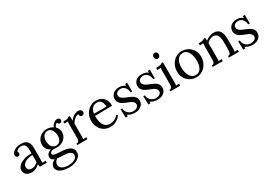

<svg xmlns="http://www.w3.org/2000/svg" viewBox="31 -1439 3604 2536"><g transform="rotate(-30 1833.0 -170.5)"><path d="M253.9 -183.1Q236.3 -182.6 218 -180.2Q199.7 -177.7 181.9 -172.9Q164.1 -168 148.4 -160.2Q132.8 -152.3 121.1 -141.8Q109.4 -131.3 102.8 -117.4Q96.2 -103.5 96.7 -85.9Q97.2 -72.3 102.1 -61.8Q106.9 -51.3 115 -44.4Q123 -37.6 133.3 -34.2Q143.6 -30.8 154.8 -30.8Q169.9 -30.8 183.1 -33.7Q196.3 -36.6 208.3 -42.2Q220.2 -47.9 231.2 -55.9Q242.2 -64 253.9 -74.7ZM48.3 -296.4Q48.3 -314.9 59.3 -331.5Q70.3 -348.1 90.1 -360.4Q109.9 -372.6 137 -379.4Q164.1 -386.2 196.3 -386.2Q259.3 -386.2 289.1 -353Q318.8 -319.8 318.4 -247.6L317.9 -79.1Q317.9 -67.9 317.1 -55.9Q316.4 -43.9 314.9 -28.3L367.7 -31.2V0H260.7Q258.3 -12.7 257.3 -22.2Q256.3 -31.7 255.4 -42.5Q230.5 -17.1 200.7 -2.4Q170.9 12.2 137.7 12.2Q109.4 12.2 88.4 5.4Q67.4 -1.5 53.5 -13.4Q39.6 -25.4 32.5 -41.7Q25.4 -58.1 25.4 -76.7Q25.4 -99.6 35.6 -118.7Q45.9 -137.7 62.7 -152.6Q79.6 -167.5 102.3 -178.2Q125 -189 150.4 -196Q175.8 -203.1 202.4 -206.1Q229 -209 253.9 -209V-255.4Q253.9 -274.9 251.7 -293.2Q249.5 -311.5 242.2 -326.4Q234.9 -341.3 219 -350.1Q203.1 -358.9 182.1 -358.9Q169.9 -358.9 158.9 -356.9Q147.9 -355 137.5 -350.3Q127 -345.7 118.4 -337.9Q109.9 -330.1 104 -319.3Q109.9 -313.5 111.8 -305.9Q113.8 -298.3 113.8 -291.5Q113.8 -287.1 111.8 -281.5Q109.9 -275.9 106.2 -270.8Q102.5 -265.6 96.4 -262.7Q90.3 -259.8 80.1 -259.8Q65.4 -259.8 56.9 -270.5Q48.3 -281.2 48.3 -296.4Z M591.8 24.4Q570.8 23.9 551.5 22.7Q532.2 21.5 514.6 18.6Q493.7 32.2 482.4 51.5Q471.2 70.8 471.2 92.8Q471.2 111.3 480.2 126.2Q489.3 141.1 505.9 151.6Q522.5 162.1 546.1 168Q569.8 173.8 598.6 173.8Q630.9 173.8 656.2 167.2Q681.6 160.6 699.2 149.7Q716.8 138.7 725.8 124.3Q734.9 109.9 734.9 93.8Q734.9 72.8 724.1 59.8Q713.4 46.9 694.3 39.3Q675.3 31.7 648.9 28.6Q622.6 25.4 591.8 24.4ZM585 -360.4Q564.9 -360.4 549.3 -352.3Q533.7 -344.2 522.9 -329.8Q512.2 -315.4 506.3 -296.1Q500.5 -276.9 500.5 -254.4Q500.5 -227.5 506.3 -205.3Q512.2 -183.1 523.7 -167Q535.2 -150.9 551.5 -142.1Q567.9 -133.3 588.9 -133.3Q609.4 -133.3 625 -141.1Q640.6 -148.9 651.1 -162.6Q661.6 -176.3 667 -195.1Q672.4 -213.9 672.4 -235.8Q672.4 -260.3 666.7 -283Q661.1 -305.7 650.1 -322.8Q639.2 -339.8 622.8 -350.1Q606.4 -360.4 585 -360.4ZM749 -389.2Q739.3 -387.7 731.9 -383.3Q724.6 -378.9 719.2 -371.8Q713.9 -364.7 710.4 -356.7Q707 -348.6 705.1 -339.8Q723.6 -322.8 734.4 -299.8Q745.1 -276.9 745.1 -251Q745.1 -219.2 732.2 -192.6Q719.2 -166 697.3 -146.7Q675.3 -127.4 646.7 -116.9Q618.2 -106.4 586.4 -106.4Q572.8 -106.4 562 -108.2Q551.3 -109.9 536.6 -109.9Q522.5 -109.9 511 -106.2Q499.5 -102.5 491.7 -96.2Q483.9 -89.8 481.2 -83.7Q478.5 -77.6 478.5 -73.2Q478.5 -69.3 480 -64.5Q482.9 -55.7 492.2 -50Q501.5 -44.4 516.4 -41.5Q531.2 -38.6 552 -37.1Q572.8 -35.6 598.6 -34.2Q641.6 -32.7 675.8 -26.1Q710 -19.5 733.9 -6.6Q757.8 6.3 770.3 26.9Q782.7 47.4 782.7 77.6Q782.7 108.4 766.6 131.6Q750.5 154.8 724.4 170.7Q698.2 186.5 665.5 194.8Q632.8 203.1 599.6 203.1Q548.8 203.1 513.2 194.3Q477.5 185.5 455.3 170.9Q433.1 156.2 422.9 138.2Q412.6 120.1 412.6 101.6Q412.6 84.5 419.2 70.3Q425.8 56.2 435.8 44.7Q445.8 33.2 458 24.9Q470.2 16.6 481.4 11.7Q457.5 4.4 443.6 -9.3Q429.7 -22.9 429.7 -47.4Q429.7 -60.5 435.3 -73Q440.9 -85.4 450.7 -96.2Q460.4 -106.9 474.1 -114.3Q487.8 -121.6 504.4 -124.5Q487.3 -132.3 473.4 -143.8Q459.5 -155.3 449.5 -169.7Q439.5 -184.1 434.3 -201.4Q429.2 -218.8 429.2 -238.3Q429.2 -272 442.9 -299.3Q456.5 -326.7 478.5 -346.2Q500.5 -365.7 528.8 -376Q557.1 -386.2 586.4 -386.2Q611.8 -386.2 636.2 -379.2Q660.6 -372.1 681.6 -358.4Q687 -374 696.5 -387.5Q706.1 -400.9 718 -410.6Q730 -420.4 743.9 -426Q757.8 -431.6 772.5 -431.6Q791.5 -431.6 802 -421.6Q812.5 -411.6 812.5 -394Q812.5 -389.6 810.8 -384.3Q809.1 -378.9 805.2 -374Q801.3 -369.1 794.9 -366Q788.6 -362.8 779.8 -363.3Q767.1 -363.3 759 -370.8Q751 -378.4 749 -389.2Z M1048.3 -345.7Q1033.7 -345.7 1019.3 -340.1Q1004.9 -334.5 990.7 -323.5Q976.6 -312.5 964.1 -297.1Q951.7 -281.7 941.9 -263.2L942.4 -79.1Q942.4 -64.5 942.1 -53Q941.9 -41.5 939.5 -28.3L986.8 -30.8V0H833V-22.5Q850.6 -22.5 859.4 -29.1Q868.2 -35.6 872.3 -47.9Q876.5 -60.1 877 -76.9Q877.4 -93.8 877.4 -113.8V-284.7Q877.4 -296.4 877.7 -308.3Q877.9 -320.3 880.4 -333L827.1 -331.1V-361.8H850.6Q866.7 -361.8 877.2 -363.3Q887.7 -364.7 894.8 -367.7Q901.9 -370.6 906.7 -374Q911.6 -377.4 916 -381.8H937.5Q938.5 -370.1 939.5 -352.8Q940.4 -335.4 940.9 -307.6Q949.2 -321.8 962.4 -335.9Q975.6 -350.1 992.2 -361.1Q1008.8 -372.1 1027.8 -379.2Q1046.9 -386.2 1066.9 -386.2Q1077.1 -386.2 1086.7 -383.5Q1096.2 -380.9 1103.5 -375Q1110.8 -369.1 1115.2 -360.4Q1119.6 -351.6 1119.6 -339.4Q1119.6 -334 1117.4 -327.9Q1115.2 -321.8 1110.8 -316.2Q1106.4 -310.5 1099.4 -306.9Q1092.3 -303.2 1082 -303.2Q1073.7 -303.2 1066.9 -306.9Q1060.1 -310.5 1055.7 -316.4Q1051.3 -322.3 1049.1 -329.6Q1046.9 -336.9 1048.3 -345.7Z M1339.8 -357.4Q1295.9 -357.4 1267.6 -331.5Q1239.3 -305.7 1230 -248H1420.9Q1420.9 -267.6 1416.5 -287.1Q1412.1 -306.6 1402.3 -322.3Q1392.6 -337.9 1377.2 -347.7Q1361.8 -357.4 1339.8 -357.4ZM1491.2 -220.7 1227.5 -216.3Q1227.5 -173.3 1234.4 -138.2Q1241.2 -103 1256.1 -78.1Q1271 -53.2 1294.7 -39.8Q1318.4 -26.4 1351.1 -26.4Q1368.7 -26.4 1387 -31Q1405.3 -35.6 1422.4 -43.9Q1439.5 -52.2 1453.6 -63.7Q1467.8 -75.2 1477.5 -88.4L1495.6 -73.2Q1480.5 -50.3 1460.2 -33.9Q1439.9 -17.6 1418.2 -7.3Q1396.5 2.9 1374.5 7.6Q1352.5 12.2 1333.5 12.2Q1294.4 12.2 1261 -1.7Q1227.5 -15.6 1203.1 -41.7Q1178.7 -67.9 1164.6 -104.2Q1150.4 -140.6 1150.4 -186.5Q1150.4 -226.1 1164.1 -262Q1177.7 -297.9 1202.6 -325.7Q1227.5 -353.5 1262.2 -369.9Q1296.9 -386.2 1339.4 -386.2Q1370.1 -386.2 1397.7 -376Q1425.3 -365.7 1446.3 -345.5Q1467.3 -325.2 1479.2 -293.9Q1491.2 -262.7 1491.2 -220.7Z M1698.2 -17.1Q1712.4 -17.1 1726.8 -20.5Q1741.2 -23.9 1753.2 -31.2Q1765.1 -38.6 1772.7 -49.8Q1780.3 -61 1780.3 -76.2Q1780.3 -94.2 1770.8 -106.9Q1761.2 -119.6 1746.1 -129.4Q1731 -139.2 1711.4 -146.7Q1691.9 -154.3 1671.6 -162.4Q1651.4 -170.4 1632.1 -180.2Q1612.8 -189.9 1597.7 -203.1Q1582.5 -216.3 1573 -234.4Q1563.5 -252.4 1563.5 -277.8Q1563.5 -293.5 1569.3 -312.3Q1575.2 -331.1 1589.8 -347.7Q1604.5 -364.3 1629.2 -375.2Q1653.8 -386.2 1691.4 -386.2Q1701.7 -386.2 1713.4 -384.8Q1725.1 -383.3 1737.1 -379.6Q1749 -376 1761 -369.6Q1772.9 -363.3 1784.7 -354.5L1783.2 -382.8H1814.5V-251.5H1791Q1789.6 -271 1783.4 -290Q1777.3 -309.1 1765.9 -324.2Q1754.4 -339.4 1736.8 -348.9Q1719.2 -358.4 1695.3 -358.4Q1677.7 -358.4 1664.3 -353.8Q1650.9 -349.1 1641.4 -341.3Q1631.8 -333.5 1627.2 -323.2Q1622.6 -313 1622.6 -301.8Q1622.6 -283.2 1631.8 -270Q1641.1 -256.8 1656.5 -246.6Q1671.9 -236.3 1691.7 -228.3Q1711.4 -220.2 1731.9 -211.7Q1752.4 -203.1 1772.2 -193.4Q1792 -183.6 1807.1 -170.4Q1822.3 -157.2 1831.8 -139.6Q1841.3 -122.1 1841.3 -98.1Q1841.3 -69.8 1829.8 -49.1Q1818.4 -28.3 1800 -14.6Q1781.7 -1 1758.5 5.6Q1735.4 12.2 1711.4 12.2Q1673.3 12.2 1644.5 2.2Q1615.7 -7.8 1597.2 -21L1599.6 4.9H1567.9L1563.5 -123.5H1586.9Q1588.4 -100.1 1597.7 -80.6Q1606.9 -61 1622.1 -46.9Q1637.2 -32.7 1656.7 -24.9Q1676.3 -17.1 1698.2 -17.1Z M2044.4 -17.1Q2058.6 -17.1 2073 -20.5Q2087.4 -23.9 2099.4 -31.2Q2111.3 -38.6 2118.9 -49.8Q2126.5 -61 2126.5 -76.2Q2126.5 -94.2 2116.9 -106.9Q2107.4 -119.6 2092.3 -129.4Q2077.1 -139.2 2057.6 -146.7Q2038.1 -154.3 2017.8 -162.4Q1997.6 -170.4 1978.3 -180.2Q1959 -189.9 1943.8 -203.1Q1928.7 -216.3 1919.2 -234.4Q1909.7 -252.4 1909.7 -277.8Q1909.7 -293.5 1915.5 -312.3Q1921.4 -331.1 1936 -347.7Q1950.7 -364.3 1975.3 -375.2Q2000 -386.2 2037.6 -386.2Q2047.9 -386.2 2059.6 -384.8Q2071.3 -383.3 2083.3 -379.6Q2095.2 -376 2107.2 -369.6Q2119.1 -363.3 2130.9 -354.5L2129.4 -382.8H2160.6V-251.5H2137.2Q2135.7 -271 2129.6 -290Q2123.5 -309.1 2112.1 -324.2Q2100.6 -339.4 2083 -348.9Q2065.4 -358.4 2041.5 -358.4Q2023.9 -358.4 2010.5 -353.8Q1997.1 -349.1 1987.5 -341.3Q1978 -333.5 1973.4 -323.2Q1968.8 -313 1968.8 -301.8Q1968.8 -283.2 1978 -270Q1987.3 -256.8 2002.7 -246.6Q2018.1 -236.3 2037.8 -228.3Q2057.6 -220.2 2078.1 -211.7Q2098.6 -203.1 2118.4 -193.4Q2138.2 -183.6 2153.3 -170.4Q2168.5 -157.2 2178 -139.6Q2187.5 -122.1 2187.5 -98.1Q2187.5 -69.8 2176 -49.1Q2164.6 -28.3 2146.2 -14.6Q2127.9 -1 2104.7 5.6Q2081.5 12.2 2057.6 12.2Q2019.5 12.2 1990.7 2.2Q1961.9 -7.8 1943.4 -21L1945.8 4.9H1914.1L1909.7 -123.5H1933.1Q1934.6 -100.1 1943.8 -80.6Q1953.1 -61 1968.3 -46.9Q1983.4 -32.7 2002.9 -24.9Q2022.5 -17.1 2044.4 -17.1Z M2294.4 -284.7Q2294.4 -295.9 2294.9 -306.9Q2295.4 -317.9 2297.4 -333L2244.1 -330.1V-361.8Q2269 -361.8 2284.9 -363.3Q2300.8 -364.7 2311 -367.7Q2321.3 -370.6 2327.1 -374Q2333 -377.4 2337.4 -381.8H2358.9V-79.1Q2358.9 -64.5 2358.4 -53Q2357.9 -41.5 2356 -28.3L2402.8 -30.8V0H2250V-22.5Q2267.6 -22.5 2276.4 -29.1Q2285.2 -35.6 2289.3 -47.9Q2293.5 -60.1 2293.9 -76.9Q2294.4 -93.8 2294.4 -113.8ZM2365.7 -500Q2365.7 -491.2 2362.3 -483.2Q2358.9 -475.1 2353.3 -469Q2347.7 -462.9 2340.3 -459.5Q2333 -456.1 2325.2 -456.1Q2316.9 -456.1 2309.6 -459.5Q2302.2 -462.9 2296.6 -469Q2291 -475.1 2288.1 -483.2Q2285.2 -491.2 2285.2 -500Q2285.2 -509.8 2288.3 -517.8Q2291.5 -525.9 2297.1 -532.2Q2302.7 -538.6 2310.1 -542Q2317.4 -545.4 2325.7 -545.4Q2334.5 -545.4 2341.6 -542Q2348.6 -538.6 2354 -532.2Q2359.4 -525.9 2362.5 -517.8Q2365.7 -509.8 2365.7 -500Z M2646 -357.9Q2616.2 -357.9 2595.2 -344.7Q2574.2 -331.5 2560.8 -309.6Q2547.4 -287.6 2540.8 -259Q2534.2 -230.5 2534.2 -200.2Q2534.2 -165 2541.5 -132.3Q2548.8 -99.6 2563.2 -74.2Q2577.6 -48.8 2599.9 -33.4Q2622.1 -18.1 2651.9 -18.1Q2681.2 -18.1 2701.4 -31.2Q2721.7 -44.4 2734.4 -66.4Q2747.1 -88.4 2752.7 -116.7Q2758.3 -145 2758.3 -174.3Q2758.3 -208 2752 -241Q2745.6 -273.9 2732.2 -299.8Q2718.8 -325.7 2697.3 -341.8Q2675.8 -357.9 2646 -357.9ZM2646 -386.2Q2685.5 -386.2 2719.7 -371.8Q2753.9 -357.4 2779.3 -332Q2804.7 -306.6 2819.6 -271.7Q2834.5 -236.8 2834.5 -196.3Q2834.5 -152.8 2820.1 -114.7Q2805.7 -76.7 2780.3 -48.6Q2754.9 -20.5 2720.2 -4.2Q2685.5 12.2 2646 12.2Q2606.4 12.2 2572.3 -2Q2538.1 -16.1 2512.7 -41.3Q2487.3 -66.4 2472.7 -101.3Q2458 -136.2 2458 -178.2Q2458 -222.2 2472.4 -260.5Q2486.8 -298.8 2512 -326.7Q2537.1 -354.5 2571.5 -370.4Q2606 -386.2 2646 -386.2Z M2942.9 -284.7Q2942.9 -295.9 2943.4 -308.1Q2943.8 -320.3 2945.8 -333L2893.1 -330.1V-361.8Q2917.5 -361.8 2932.9 -363.3Q2948.2 -364.7 2957.5 -367.7Q2966.8 -370.6 2971.9 -374Q2977.1 -377.4 2981.4 -381.8H3002.9Q3003.9 -373 3004.9 -362.3Q3005.9 -351.6 3006.3 -336.4Q3018.6 -347.2 3033 -356.2Q3047.4 -365.2 3063 -372.1Q3078.6 -378.9 3095.2 -382.6Q3111.8 -386.2 3127.9 -386.2Q3193.4 -386.2 3223.1 -345.5Q3252.9 -304.7 3252.9 -219.2V-79.1Q3252.9 -64.5 3252.7 -53Q3252.4 -41.5 3250 -28.3L3297.4 -30.8V0H3144.5V-22.5Q3161.6 -22.5 3170.7 -29.1Q3179.7 -35.6 3183.6 -47.9Q3187.5 -60.1 3188.2 -76.9Q3189 -93.8 3189 -113.8V-218.3Q3188 -283.2 3167.5 -315.9Q3147 -348.6 3102.5 -348.6Q3088.9 -348.6 3075.4 -344.5Q3062 -340.3 3049.6 -334Q3037.1 -327.6 3026.1 -318.8Q3015.1 -310.1 3007.3 -299.8Q3007.3 -293 3007.3 -285.6Q3007.3 -278.3 3007.3 -270.5L3006.8 -79.1Q3006.8 -64.5 3006.3 -53Q3005.9 -41.5 3003.9 -28.3L3050.8 -30.8V0H2897.9V-22.5Q2915.5 -22.5 2924.3 -29.1Q2933.1 -35.6 2937 -47.9Q2940.9 -60.1 2941.4 -76.9Q2941.9 -93.8 2942.4 -113.8Z M3492.7 -17.1Q3506.8 -17.1 3521.2 -20.5Q3535.6 -23.9 3547.6 -31.2Q3559.6 -38.6 3567.1 -49.8Q3574.7 -61 3574.7 -76.2Q3574.7 -94.2 3565.2 -106.9Q3555.7 -119.6 3540.5 -129.4Q3525.4 -139.2 3505.9 -146.7Q3486.3 -154.3 3466.1 -162.4Q3445.8 -170.4 3426.5 -180.2Q3407.2 -189.9 3392.1 -203.1Q3377 -216.3 3367.4 -234.4Q3357.9 -252.4 3357.9 -277.8Q3357.9 -293.5 3363.8 -312.3Q3369.6 -331.1 3384.3 -347.7Q3398.9 -364.3 3423.6 -375.2Q3448.2 -386.2 3485.8 -386.2Q3496.1 -386.2 3507.8 -384.8Q3519.5 -383.3 3531.5 -379.6Q3543.5 -376 3555.4 -369.6Q3567.4 -363.3 3579.1 -354.5L3577.6 -382.8H3608.9V-251.5H3585.4Q3584 -271 3577.9 -290Q3571.8 -309.1 3560.3 -324.2Q3548.8 -339.4 3531.2 -348.9Q3513.7 -358.4 3489.7 -358.4Q3472.2 -358.4 3458.7 -353.8Q3445.3 -349.1 3435.8 -341.3Q3426.3 -333.5 3421.6 -323.2Q3417 -313 3417 -301.8Q3417 -283.2 3426.3 -270Q3435.5 -256.8 3450.9 -246.6Q3466.3 -236.3 3486.1 -228.3Q3505.9 -220.2 3526.4 -211.7Q3546.9 -203.1 3566.7 -193.4Q3586.4 -183.6 3601.6 -170.4Q3616.7 -157.2 3626.2 -139.6Q3635.7 -122.1 3635.7 -98.1Q3635.7 -69.8 3624.3 -49.1Q3612.8 -28.3 3594.5 -14.6Q3576.2 -1 3553 5.6Q3529.8 12.2 3505.9 12.2Q3467.8 12.2 3439 2.2Q3410.2 -7.8 3391.6 -21L3394 4.9H3362.3L3357.9 -123.5H3381.3Q3382.8 -100.1 3392.1 -80.6Q3401.4 -61 3416.5 -46.9Q3431.6 -32.7 3451.2 -24.9Q3470.7 -17.1 3492.7 -17.1Z"/></g></svg>

Font: Parastoo Print
Style: Print
Weight: 400
Foundry: Saber Rastikerdar (saber.rastikerdar@gmail.com)
Version: Version 1.0.0-alpha5